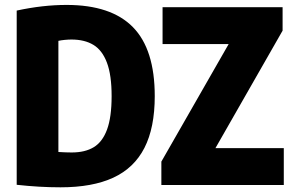

<svg xmlns="http://www.w3.org/2000/svg" viewBox="-20 -770 1219 799"><path d="M49.5 -1V-726Q158 -749.5 257 -749.5Q442.5 -749.5 533.2 -657Q624 -564.5 624 -370Q624 -238.5 581 -154.5Q538 -70.5 451.2 -30.5Q364.5 9.5 232 9.5Q144 9.5 49.5 -1ZM444.5 -370Q444.5 -457.5 425 -509.2Q405.5 -561 368.8 -583.2Q332 -605.5 277.5 -605.5Q264.5 -605.5 249.2 -604Q234 -602.5 223 -600V-137.5Q254.5 -135.5 278.5 -135.5Q334 -135.5 370.2 -157.5Q406.5 -179.5 425.5 -231Q444.5 -282.5 444.5 -370ZM876.5 -153.5H1161V0H651.5V-97.5L931.5 -586.5H656.5V-740H1156V-642.5Z"/></svg>

Font: Encode Sans Condensed ExtraBold
Style: Regular
Weight: 800
Width: 3
Designer: Multiple Designers
Foundry: Impallari Type
Version: Version 2.000